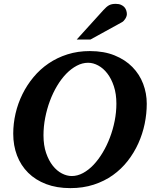

<svg xmlns="http://www.w3.org/2000/svg" viewBox="-20 -949 792 985"><path d="M577.1 -417Q577.1 -467.3 564.2 -506.3Q551.3 -545.4 530.5 -572.3Q509.8 -599.1 483.9 -613Q458 -627 432.1 -627Q402.3 -627 373.8 -611.8Q345.2 -596.7 319.8 -570.6Q294.4 -544.4 272.9 -508.5Q251.5 -472.7 236.1 -431.4Q220.7 -390.1 211.9 -345Q203.1 -299.8 203.1 -254.9Q203.1 -203.1 216.6 -164.1Q230 -125 251 -98.6Q272 -72.3 297.6 -59.1Q323.2 -45.9 348.1 -45.9Q377.4 -45.9 406 -61.3Q434.6 -76.7 460 -103.5Q485.4 -130.4 506.8 -166.3Q528.3 -202.1 543.9 -243.4Q559.6 -284.7 568.4 -329.1Q577.1 -373.5 577.1 -417ZM732.9 -417Q732.9 -365.7 722.2 -313.7Q711.4 -261.7 689.7 -213.6Q668 -165.5 635.3 -123.5Q602.5 -81.5 559.1 -50.5Q515.6 -19.5 460.9 -1.7Q406.2 16.1 340.8 16.1Q271 16.1 216.6 -4.6Q162.1 -25.4 124.5 -62.7Q86.9 -100.1 67.4 -151.1Q47.9 -202.1 47.9 -263.2Q47.9 -314.9 59.8 -366.7Q71.8 -418.5 95 -465.6Q118.2 -512.7 151.9 -553.2Q185.5 -593.8 229.2 -623.5Q272.9 -653.3 326.2 -670.2Q379.4 -687 440.9 -687Q513.2 -687 567.9 -664.8Q622.6 -642.6 659.2 -605.2Q695.8 -567.9 714.4 -519Q732.9 -470.2 732.9 -417ZM630.9 -876.5Q630.9 -871.6 628.9 -865.5Q627 -859.4 623.3 -853.5Q619.6 -847.7 615 -842.5Q610.4 -837.4 604.5 -834.5L443.8 -746.1H373.5L510.7 -897.5Q519 -906.7 526.1 -912.8Q533.2 -918.9 540.5 -922.6Q547.9 -926.3 555.7 -927.7Q563.5 -929.2 573.7 -929.2Q589.8 -929.2 600.8 -924.3Q611.8 -919.4 618.4 -911.9Q625 -904.3 627.9 -894.8Q630.9 -885.3 630.9 -876.5Z"/></svg>

Font: Charis SIL Am
Style: Bold Italic
Weight: 700
Italic angle: -11°
Foundry: SIL International
Version: Version 5.000